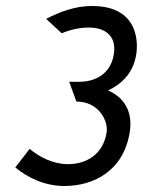

<svg xmlns="http://www.w3.org/2000/svg" viewBox="-20 -610 477 641"><path d="M31 -51C71 -18 128 11 195 11C291 11 392 -38 413 -168C425 -241 391 -286 341 -308C387 -330 425 -366 435 -429C439 -454 452 -590 287 -590C231 -590 181 -571 134 -547L186 -499C215 -511 245 -518 277 -518C331 -518 370 -490 360 -429C349 -359 293 -337 245 -337H211L235 -271C310 -271 342 -206 336 -168C325 -97 271 -62 207 -62C157 -62 111 -86 79 -113Z"/></svg>

Font: Charger Sport
Style: NrwObl
Weight: 400
Designer: Jasper
Foundry: Cannot Into Space Fonts
Version: Version 1.1